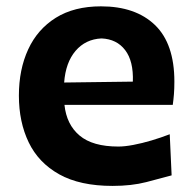

<svg xmlns="http://www.w3.org/2000/svg" viewBox="-20 -587 622 621"><path d="M344.2 14.3Q405.5 14.3 453.1 2Q500.7 -10.3 535.1 -19.8L529 -152.8Q501.1 -142 470.3 -132.8Q439.4 -123.6 411.3 -118.3Q383.3 -113 362.9 -113Q279.6 -113 237.4 -148.6Q195.1 -184.2 188.5 -247.9H538.8Q541.2 -265.1 542.6 -282.8Q544 -300.5 544 -323Q544 -445.6 481.2 -506.1Q418.4 -566.5 306.5 -566.5Q219.8 -566.5 160.5 -529.5Q101.2 -492.4 71.2 -427.3Q41.1 -362.2 41.1 -277.7Q41.1 -192.5 72.8 -126.6Q104.5 -60.7 171.5 -23.2Q238.5 14.3 344.2 14.3ZM409.7 -323 187.5 -320.1Q192.2 -384.7 224.4 -422.5Q256.7 -460.3 308.3 -462.7Q357.6 -460.6 384.8 -424.9Q412.1 -389.2 409.7 -323Z"/></svg>

Font: Pinar-VF
Style: Regular
Weight: 300
Designer: Amin Abedi
Version: Version 3.0